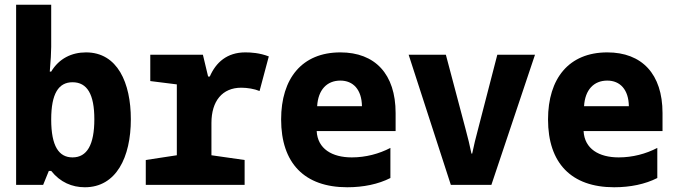

<svg xmlns="http://www.w3.org/2000/svg" viewBox="-20 -780 2855 810"><path d="M338 10C470 10 532 -116 532 -277C532 -430 476 -559 343 -559C282 -559 229 -533 196 -478H190C194 -526 196 -559 196 -582V-760H48V0H162L186 -59H196C234 -11 284 10 338 10ZM286 -116C229 -116 196 -162 196 -276C196 -385 227 -433 286 -433C348 -433 378 -382 378 -277C378 -169 347 -116 286 -116Z M595 0H1012V-105L872 -125V-261C872 -354 918 -410 998 -410C1023 -410 1054 -405 1075 -396L1114 -542C1075 -557 1039 -559 1015 -559C938 -559 891 -517 865 -457H858L836 -549H614V-438L726 -424V-125L595 -105Z M1445 10C1513 10 1576 -3 1627 -29V-156C1579 -131 1523 -116 1464 -116C1381 -116 1320 -152 1316 -227H1649V-303C1649 -468 1562 -559 1416 -559C1254 -559 1166 -449 1166 -276C1166 -92 1264 10 1445 10ZM1507 -332H1318C1322 -401 1359 -440 1416 -440C1470 -440 1506 -402 1507 -332Z M1882 0H2053L2237 -549H2078L1997 -236C1986 -195 1980 -170 1972 -132H1969C1961 -170 1955 -195 1944 -236L1861 -549H1704Z M2571 10C2639 10 2702 -3 2753 -29V-156C2705 -131 2649 -116 2590 -116C2507 -116 2446 -152 2442 -227H2775V-303C2775 -468 2688 -559 2542 -559C2380 -559 2292 -449 2292 -276C2292 -92 2390 10 2571 10ZM2633 -332H2444C2448 -401 2485 -440 2542 -440C2596 -440 2632 -402 2633 -332Z"/></svg>

Font: Noto Sans Mono SemiCondensed ExtraBold
Style: Regular
Weight: 800
Width: 4
Designer: Monotype Design Team
Foundry: Monotype Imaging Inc.
Version: Version 2.014